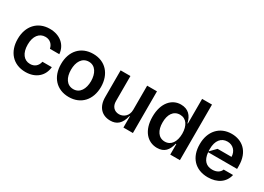

<svg xmlns="http://www.w3.org/2000/svg" viewBox="-13 -1446 2991 2176"><g transform="rotate(30 1482.5 -358.0)"><path d="M299 10.7C435.4 10.7 522.7 -70.7 532.7 -186.8H409.8C398.1 -127.8 355.8 -94.1 299.7 -94.5C219.1 -94.1 167.3 -161.2 167.6 -272.7C167.3 -382.8 219.8 -448.9 299.7 -448.9C361.2 -448.9 399.1 -409.1 409.8 -356.5H532.7C523.1 -474.8 430.8 -552.6 298.3 -552.6C137.8 -552.6 36.9 -437.1 37.6 -270.6C36.9 -105.5 135.3 10.7 299 10.7Z M866.5 10.7C1025.2 10.7 1127.1 -101.9 1127.8 -270.6C1127.1 -439.6 1025.2 -552.6 866.5 -552.6C706 -552.6 604.4 -439.6 605.1 -270.6C604.4 -101.9 706 10.7 866.5 10.7ZM867.2 -92.3C778.1 -92.3 734.7 -171.2 735.1 -271.3C734.7 -370.7 778.1 -450.6 867.2 -451C953.5 -450.6 996.8 -370.7 997.2 -271.3C996.8 -171.2 953.5 -92.3 867.2 -92.3Z M1407.7 7.1C1489.7 7.1 1546.2 -35.9 1571.7 -147H1577.4V0H1701.7V-545.5H1573.2V-229.4C1572.8 -146.3 1513.5 -105.1 1457.4 -105.1C1394.9 -105.1 1353.7 -148.8 1354.4 -218V-545.5H1225.9V-198.2C1224.8 -67.1 1296.5 7.1 1407.7 7.1Z M2020.6 9.9C2116.5 9.6 2160.9 -46.2 2182.5 -137.1H2190.3V0H2316.8V-727.3H2187.5V-404.1H2182.5C2161.2 -494.7 2111.2 -552.6 2012.8 -552.6C1897 -552.6 1800.8 -453.8 1801.1 -272C1800.8 -92.3 1894.5 9.6 2020.6 9.9ZM2061.8 -95.9C1976.6 -95.9 1931.8 -170.5 1932.5 -272.7C1931.8 -374.3 1975.9 -447.1 2061.8 -447.4C2144.2 -447.1 2189.6 -378.6 2190.3 -272.7C2189.6 -166.9 2143.5 -95.9 2061.8 -95.9Z M2927.6 -277C2927.2 -468.4 2812.1 -552.6 2678.3 -552.6C2521.7 -552.6 2419.7 -437.9 2420.5 -269.9C2419.7 -98.4 2520.2 10.7 2685.4 10.7C2811.8 10.7 2899.1 -51.1 2922.6 -155.5H2799.7C2784.1 -113.3 2741.8 -89.5 2686.8 -89.5C2610.4 -89.5 2558.6 -133.2 2548.7 -237.9H2927.6ZM2547.9 -248.2C2547.2 -258.2 2546.9 -268.5 2546.9 -279.1C2546.5 -390.3 2599.4 -452.4 2680.4 -452.4C2753.6 -452.4 2803.3 -398.4 2804.7 -324.6H2622.2Z"/></g></svg>

Font: Riot Sans 2.0
Style: Bold
Weight: 600
Designer: Rasmus Andersson
Foundry: rsms
Version: Version 3.006;hotconv 1.0.109;makeotfexe 2.5.65596